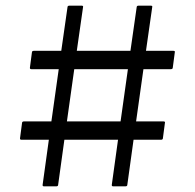

<svg xmlns="http://www.w3.org/2000/svg" viewBox="-20 -740 690 680"><path d="M91 -495Q85 -495 86 -501L93 -554Q93 -560 100 -560H197L219 -714Q219 -720 226 -720H269Q276 -720 274 -714L252 -560H442L464 -714Q464 -720 471 -720H514Q521 -720 519 -714L497 -560H594Q601 -560 599 -554L592 -501Q592 -495 585 -495H488L462 -310H559Q566 -310 564 -304L557 -251Q557 -245 550 -245H453L431 -86Q431 -80 424 -80H381Q375 -80 376 -86L398 -245H208L186 -86Q186 -80 179 -80H136Q130 -80 131 -86L153 -245H56Q50 -245 51 -251L58 -304Q58 -310 65 -310H162L188 -495ZM217 -310H407L433 -495H243Z"/></svg>

Font: Gowun Dodum
Style: Regular
Weight: 400
Designer: Yanghee Ryu
Foundry: Yanghee Ryu
Version: Version 2.000